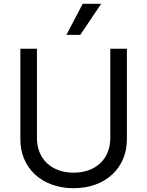

<svg xmlns="http://www.w3.org/2000/svg" viewBox="-20 -986 781 1019"><path d="M565.3 -727.3V-252.8C565.3 -146.3 492.2 -69.6 370.7 -69.6C249.3 -69.6 176.1 -146.3 176.1 -252.8V-727.3H88.1V-245.7C88.1 -96.6 199.6 12.8 370.7 12.8C541.9 12.8 653.4 -96.6 653.4 -245.7V-727.3ZM332.4 -801.1H406.2L517 -965.9H419Z"/></svg>

Font: Margiela Sans
Style: Regular
Weight: 400
Designer: Stefan Endress, Andreas Faust
Version: Version 1.100;FEAKit 1.0